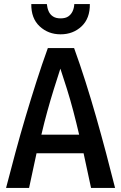

<svg xmlns="http://www.w3.org/2000/svg" viewBox="-20 -931 600 951"><path d="M10 0Q32 -85 56 -174Q80 -263 106.5 -352Q133 -441 160.5 -527Q188 -613 217 -693H347Q376 -613 403.5 -526.5Q431 -440 456.5 -350.5Q482 -261 505.5 -172.5Q529 -84 550 0H431L394 -172H161L124 0ZM185 -264H372Q358 -324 343 -381Q328 -438 311.5 -490.5Q295 -543 279 -591Q263 -542 246.5 -489Q230 -436 214.5 -380Q199 -324 185 -264ZM280 -761Q219 -761 176.5 -800.5Q134 -840 135 -911H212Q214 -891 221 -875Q228 -859 242.5 -849.5Q257 -840 280 -840Q304 -840 318 -849.5Q332 -859 339.5 -875Q347 -891 348 -911H425Q426 -840 384 -800.5Q342 -761 280 -761Z"/></svg>

Font: Ubuntu Sans Mono Medium
Style: Regular
Weight: 500
Monospace: yes
Designer: Dalton Maag Ltd
Foundry: Dalton Maag Ltd
Version: Version 1.006